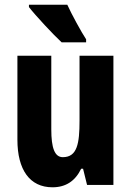

<svg xmlns="http://www.w3.org/2000/svg" viewBox="-20 -837 558 816"><path d="M266 -817H103V-807C129 -773 208 -688 242 -657H346V-670C326 -700 284 -777 266 -817ZM462 -600H318V-324C318 -227 308 -169 247 -169C212 -169 198 -209 198 -287V-600H54V-243C54 -116 106 -41 203 -41C260 -41 300 -68 325 -120H333L350 -51H462Z"/></svg>

Font: Noto Sans Tamil UI ExtraCondensed ExtraBold
Style: Regular
Weight: 800
Width: 2
Designer: Jelle Bosma - Monotype Design Team
Foundry: Monotype Imaging Inc.
Version: Version 2.004